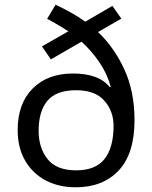

<svg xmlns="http://www.w3.org/2000/svg" viewBox="-20 -785 645 815"><path d="M216 -765Q248 -750 280.5 -732Q313 -714 342 -693L457 -760L495 -706L396 -649Q464 -585 507.5 -491Q551 -397 551 -275Q551 -133 484 -61.5Q417 10 301 10Q229 10 173.5 -19.5Q118 -49 86.5 -103.5Q55 -158 55 -233Q55 -345 118.5 -409Q182 -473 290 -473Q343 -473 382.5 -459Q422 -445 446 -415L450 -417Q434 -474 401 -522Q368 -570 326 -608L196 -533L158 -588L270 -652Q249 -666 226 -679.5Q203 -693 180 -705ZM303 -402Q219 -402 181.5 -357.5Q144 -313 144 -230Q144 -157 182 -109.5Q220 -62 303 -62Q386 -62 424 -110.5Q462 -159 462 -251Q462 -313 423 -357.5Q384 -402 303 -402Z"/></svg>

Font: Noto Sans Hanunoo
Style: Regular
Weight: 400
Designer: Monotype Design Team
Foundry: Monotype Imaging Inc.
Version: Version 2.003; ttfautohint (v1.8.4.7-5d5b)